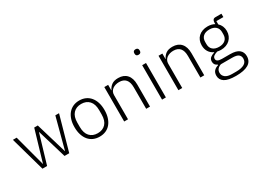

<svg xmlns="http://www.w3.org/2000/svg" viewBox="-49 -1496 3296 2472"><g transform="rotate(-30 1598.5 -260.5)"><path d="M33 -512H89L212 -51H214L350 -512H403L540 -51H542L664 -512H719L575 0H505L376 -431H374L246 0H177Z M1024 12Q973 12 932 -6Q891 -24 862 -58.5Q833 -93 817 -143Q801 -193 801 -256Q801 -319 817 -368.5Q833 -418 862 -452.5Q891 -487 932 -505.5Q973 -524 1024 -524Q1075 -524 1116 -505.5Q1157 -487 1186 -452.5Q1215 -418 1231 -368.5Q1247 -319 1247 -256Q1247 -193 1231 -143Q1215 -93 1186 -58.5Q1157 -24 1116 -6Q1075 12 1024 12ZM1024 -39Q1099 -39 1142.5 -86Q1186 -133 1186 -224V-288Q1186 -378 1142.5 -425.5Q1099 -473 1024 -473Q949 -473 905.5 -426Q862 -379 862 -288V-224Q862 -134 905.5 -86.5Q949 -39 1024 -39Z M1392 0V-512H1449V-431H1452Q1469 -471 1505 -497.5Q1541 -524 1603 -524Q1685 -524 1730.5 -473.5Q1776 -423 1776 -329V0H1719V-319Q1719 -397 1685.5 -435Q1652 -473 1588 -473Q1561 -473 1536 -466Q1511 -459 1491.5 -445Q1472 -431 1460.5 -409.5Q1449 -388 1449 -360V0Z M1983 -651Q1963 -651 1953.5 -661Q1944 -671 1944 -687V-697Q1944 -713 1953.5 -723Q1963 -733 1983 -733Q2003 -733 2012.5 -723Q2022 -713 2022 -697V-687Q2022 -671 2012.5 -661Q2003 -651 1983 -651ZM1955 -512H2012V0H1955Z M2198 0V-512H2255V-431H2258Q2275 -471 2311 -497.5Q2347 -524 2409 -524Q2491 -524 2536.5 -473.5Q2582 -423 2582 -329V0H2525V-319Q2525 -397 2491.5 -435Q2458 -473 2394 -473Q2367 -473 2342 -466Q2317 -459 2297.5 -445Q2278 -431 2266.5 -409.5Q2255 -388 2255 -360V0Z M3181 60Q3181 138 3118.5 175Q3056 212 2935 212Q2818 212 2766 178Q2714 144 2714 84Q2714 40 2737 14Q2760 -12 2802 -24V-32Q2754 -51 2754 -102Q2754 -140 2779 -160Q2804 -180 2841 -190V-194Q2796 -214 2771 -254Q2746 -294 2746 -350Q2746 -389 2759 -421Q2772 -453 2796.5 -476Q2821 -499 2855.5 -511.5Q2890 -524 2932 -524Q2991 -524 3035 -499V-524Q3035 -547 3046 -561.5Q3057 -576 3082 -576H3170V-526H3066V-477Q3092 -454 3106 -421.5Q3120 -389 3120 -350Q3120 -311 3106.5 -279Q3093 -247 3068.5 -223.5Q3044 -200 3009.5 -187.5Q2975 -175 2933 -175Q2919 -175 2906 -177Q2893 -179 2880 -181Q2847 -172 2825.5 -156.5Q2804 -141 2804 -115Q2804 -69 2886 -69H3005Q3098 -69 3139.5 -34.5Q3181 0 3181 60ZM3126 64Q3126 27 3099.5 5.5Q3073 -16 3005 -16H2839Q2806 -5 2787 17Q2768 39 2768 72Q2768 112 2801 138.5Q2834 165 2901 165H2965Q3040 165 3083 140.5Q3126 116 3126 64ZM2933 -221Q2992 -221 3025.5 -250.5Q3059 -280 3059 -334V-366Q3059 -419 3025.5 -448.5Q2992 -478 2933 -478Q2873 -478 2840 -448.5Q2807 -419 2807 -366V-334Q2807 -280 2840.5 -250.5Q2874 -221 2933 -221Z"/></g></svg>

Font: IBM Plex Sans Thai Light
Style: Regular
Weight: 300
Designer: Mike Abbink, Paul van der Laan, Pieter van Rosmalen, Ben Mitchell, Mark Frömberg
Foundry: Bold Monday
Version: Version 1.2